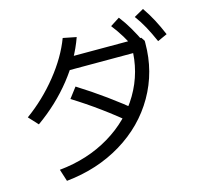

<svg xmlns="http://www.w3.org/2000/svg" viewBox="-112 -905 1087 1034"><g transform="rotate(-15 432.0 -388.0)"><path d="M660.2 -601.6 691.4 -566.4H282.2V-634.8H722.7L736.3 -614.3V-601.6Q736.3 -442.4 660.2 -310.1Q584 -177.7 447.3 -94.7Q310.5 -11.7 136.7 5.9L115.2 -61.5Q273.4 -77.1 397.5 -151.4Q521.5 -225.6 590.8 -343.3Q660.2 -460.9 660.2 -601.6ZM313.5 -743.2 387.7 -728.5Q347.7 -615.2 265.6 -511.7Q183.6 -408.2 69.3 -327.1L21.5 -378.9Q121.1 -451.2 198.7 -547.9Q276.4 -644.5 313.5 -743.2ZM268.6 -415 312.5 -472.7Q466.8 -376 609.4 -257.8L562.5 -200.2Q417 -323.2 268.6 -415ZM582 -737.3 633.8 -770.5Q661.1 -735.4 683.6 -696.8Q706.1 -658.2 729.5 -610.4L675.8 -581.1Q654.3 -628.9 631.8 -665.5Q609.4 -702.1 582 -737.3ZM717.8 -752 771.5 -782.2Q797.9 -744.1 818.8 -704.6Q839.8 -665 859.4 -618.2L805.7 -593.8Q784.2 -642.6 763.7 -680.2Q743.2 -717.8 717.8 -752Z"/></g></svg>

Font: Pretendard GOV Variable
Style: Regular
Weight: 400
Designer: Base glyphs from Inter by Rasmus Andersson; Hangul glyphs from Noto Sans CJK(Source Han Sans) by Jang Soo-young and Kang
Foundry: Kil Hyung-jin
Version: Version 1.307;Glyphs 3.2 (3192)